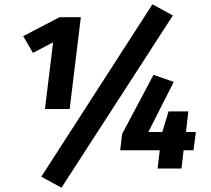

<svg xmlns="http://www.w3.org/2000/svg" viewBox="-20 -784 980 893"><path d="M266 89 172 38 689 -764 784 -712ZM189 -277 227 -587 133 -538 88 -616 257 -704H356L304 -277ZM834 -85 824 0H713L723 -85H539L548 -161L694 -436L788 -403L670 -170H735L764 -266H856L845 -170H891L880 -85Z"/></svg>

Font: Qjlgwqiwhsfqbnnlvksmvfsycuq
Style: Regular
Weight: 700
Italic angle: -8°
Designer: Carrois Corporate & Edenspiekermann
Foundry: Carrois Corporate GbR & Edenspiekermann AG
Version: Version 2.001